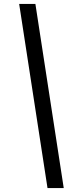

<svg xmlns="http://www.w3.org/2000/svg" viewBox="-20 -862 392 982"><path d="M223 100 78 -842H161L306 100Z"/></svg>

Font: Idrija
Style: Italic
Weight: 500
Italic angle: -11.3°
Designer: Julieta Ulanovsky
Foundry: Julieta Ulanovsky
Version: Version 7.200